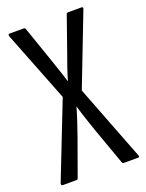

<svg xmlns="http://www.w3.org/2000/svg" viewBox="-127 -719 595 783"><g transform="rotate(-20 170.0 -327.5)"><path d="M7 0Q-1 0 2 -11L130 -338L10 -644Q7 -655 14 -655H76Q81 -655 83 -651L135 -501Q144 -474 153.5 -446.5Q163 -419 171 -392H172Q180 -420 189.5 -447Q199 -474 209 -502L261 -650Q263 -655 268 -655H327Q336 -655 331 -644L212 -336L338 -10Q343 0 334 0H272Q267 0 265 -5L207 -167Q197 -196 187.5 -224.5Q178 -253 170 -281H169Q161 -253 151.5 -224.5Q142 -196 132 -167L74 -6Q72 0 67 0Z"/></g></svg>

Font: Sofia Sans Extra Condensed
Style: Regular
Weight: 400
Designer: Botio Nikoltchev, Ani Petrova
Foundry: lettersoup
Version: Version 4.101